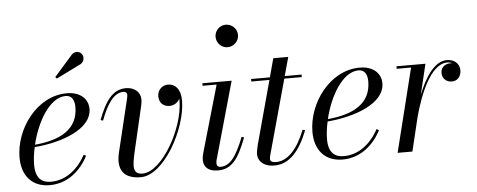

<svg xmlns="http://www.w3.org/2000/svg" viewBox="-51 -887 2543 1023"><g transform="rotate(-5 1221.0 -375.0)"><path d="M397 -618.5C413 -628 420 -651 410.5 -667.5C401 -684 375.5 -693.5 354.5 -673L256 -561L264 -552.5ZM103 -104C103 -133 107 -166 114.5 -199C263 -211 423 -269.5 423 -377C423 -429.5 381.5 -470 309.5 -470C149 -470 29 -303.5 29 -150C29 -55 81 10 177 10C273.5 10 344 -53 383 -129L371 -136C331 -62.5 267 -7.5 184.5 -7.5C138 -7.5 103 -31.5 103 -104ZM302.5 -456C337 -456 349 -426 349 -393.5C349 -275 255.5 -224 117 -211.5C145.5 -331.5 216 -456 302.5 -456Z M643.5 -132 698.5 -368C699.5 -375 703 -388 703 -402.5C703 -440.5 672.5 -469.5 625.5 -469.5C554.5 -469.5 514.5 -412 476.5 -312L489.5 -308C522.5 -396.5 560 -451 610.5 -451C623 -451 630 -444 630 -433.5C630 -428.5 628.5 -421.5 627.5 -415.5L559 -131C538.5 -44.5 568 10 664.5 10C787.5 10 918 -226.5 918 -379C918 -440 888 -469 850 -469C818 -469 794 -442.5 794 -412C794 -377 815 -355 850 -355C873.5 -355 895 -369 904.5 -389.5C904.5 -386 904.5 -382.5 904.5 -379C904.5 -231 778.5 -8.5 675 -8.5C619.5 -8.5 625.5 -53 643.5 -132Z M1125.5 -700C1125.5 -667 1152 -639.5 1185 -639.5C1218 -639.5 1245.5 -667 1245.5 -700C1245.5 -733 1218 -760 1185 -760C1152 -760 1125.5 -733 1125.5 -700ZM1230 -153 1217.5 -157.5C1175.5 -51 1141.5 -8 1091.5 -8C1076.5 -8 1071.5 -17.5 1071.5 -29C1071.5 -33.5 1072 -39.5 1073.5 -45L1190.5 -460H1034V-446.5H1109L1005 -85C1002.5 -74 1000.5 -63 1000.5 -53C1000.5 -15 1024.5 10 1076.5 10C1149 10 1186.5 -38 1230 -153Z M1557.5 -163 1544.5 -167C1503.5 -63.5 1450.5 -7.5 1388.5 -7.5C1368 -7.5 1357.5 -14.5 1357.5 -25.5C1357.5 -34.5 1360 -44 1362 -51L1471 -446.5H1564.5V-460H1474.5L1502 -560H1422L1395 -460H1294.5V-446.5H1391.5L1300 -110C1295 -90 1291 -68.5 1291 -58C1291 -23.5 1317.5 10 1379.5 10C1458 10 1514.5 -53 1557.5 -163Z M1669.5 -104C1669.5 -133 1673.5 -166 1681 -199C1829.5 -211 1989.5 -269.5 1989.5 -377C1989.5 -429.5 1948 -470 1876 -470C1715.5 -470 1595.5 -303.5 1595.5 -150C1595.5 -55 1647.5 10 1743.5 10C1840 10 1910.5 -53 1949.5 -129L1937.5 -136C1897.5 -62.5 1833.5 -7.5 1751 -7.5C1704.5 -7.5 1669.5 -31.5 1669.5 -104ZM1869 -456C1903.5 -456 1915.5 -426 1915.5 -393.5C1915.5 -275 1822 -224 1683.5 -211.5C1712 -331.5 1782.5 -456 1869 -456Z M2149 -446.5 2038 0H2117L2160.5 -180.5C2191.5 -297.5 2254 -456.5 2342.5 -456.5C2353.5 -456.5 2363 -454 2370.5 -450.5C2367 -451 2363.5 -451 2360 -451C2327.5 -451 2308 -430.5 2308 -403.5C2308 -374 2329.5 -353.5 2359.5 -353.5C2391 -353.5 2409.5 -378.5 2409.5 -409.5C2409.5 -443 2384 -469.5 2342 -469.5C2276 -469.5 2224 -389 2188 -297L2227 -460H2072V-446.5Z"/></g></svg>

Font: Bodoni* 16pt
Style: Italic
Weight: 400
Italic angle: -13°
Version: Version 2.3